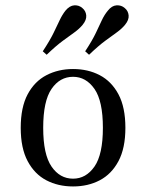

<svg xmlns="http://www.w3.org/2000/svg" viewBox="-20 -684 545 716"><path d="M252.4 11.3Q196.8 11.3 152.8 -11.7Q108.9 -34.7 83.1 -83.1Q57.3 -131.5 57.3 -207.3Q57.3 -283.9 83.1 -332.3Q108.9 -380.6 153.2 -403.6Q197.6 -426.6 252.4 -426.6Q308.1 -426.6 352 -403.6Q396 -380.6 421.8 -332.3Q447.6 -283.9 447.6 -207.3Q447.6 -131.5 421.8 -83.1Q396 -34.7 352 -11.7Q308.1 11.3 252.4 11.3ZM252.4 -17.7Q300.8 -17.7 332.3 -62.9Q363.7 -108.1 363.7 -207.3Q363.7 -307.3 332.3 -352.4Q300.8 -397.6 252.4 -397.6Q203.2 -397.6 172.2 -352.4Q141.1 -307.3 141.1 -207.3Q141.1 -108.1 172.2 -62.9Q203.2 -17.7 252.4 -17.7ZM312.1 -479.8 297.6 -492.7Q324.2 -533.1 337.5 -561.3Q350.8 -589.5 360.1 -609.3Q369.4 -629 382.3 -644.4Q396.8 -662.9 414.5 -664.1Q432.3 -665.3 445.2 -654Q458.1 -643.5 459.7 -626.6Q461.3 -609.7 446 -591.1Q433.9 -576.6 416.1 -563.7Q398.4 -550.8 373 -532.3Q347.6 -513.7 312.1 -479.8ZM154 -479.8 139.5 -492.7Q166.1 -533.1 179.8 -561.3Q193.5 -589.5 202.8 -609.3Q212.1 -629 224.2 -644.4Q239.5 -662.9 256.9 -664.1Q274.2 -665.3 287.1 -654Q300 -643.5 301.6 -626.6Q303.2 -609.7 287.9 -591.1Q275.8 -576.6 258.1 -563.7Q240.3 -550.8 214.9 -532.3Q189.5 -513.7 154 -479.8Z"/></svg>

Font: Playfair
Style: Regular
Weight: 400
Designer: Claus Eggers Sørensen
Foundry: Claus Eggers Sørensen
Version: Version 2.001;gftools[0.9.30]